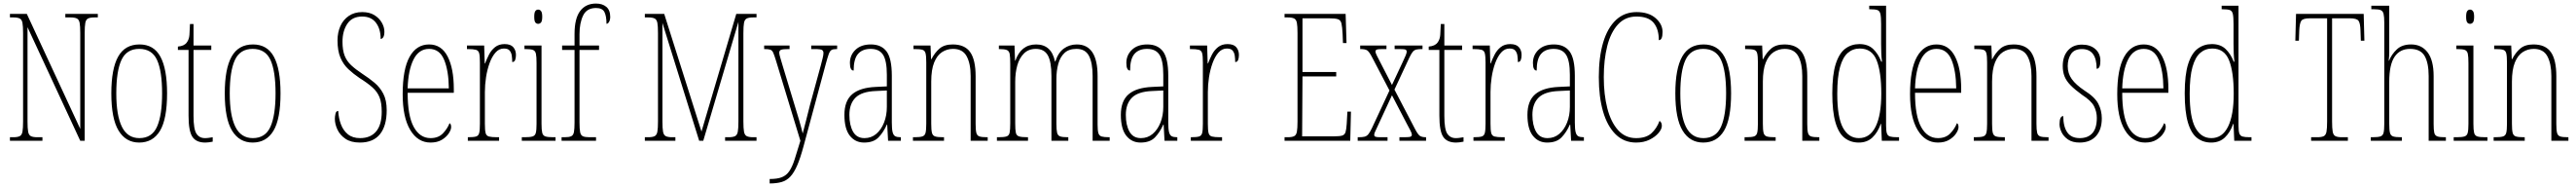

<svg xmlns="http://www.w3.org/2000/svg" viewBox="-20 -792 14510 1052"><path d="M36 0V-20H54Q79 -20 91 -26Q103 -32 106.5 -51Q110 -70 110 -108V-606Q110 -645 106.5 -663.5Q103 -682 91 -688Q79 -694 54 -694H36V-714H131L432 -67V-606Q432 -645 428.5 -663.5Q425 -682 413 -688Q401 -694 376 -694H348V-714H531V-694H513Q488 -694 476 -688Q464 -682 460.5 -663.5Q457 -645 457 -606V0H432L135 -639V-108Q135 -70 138.5 -51Q142 -32 154 -26Q166 -20 191 -20H219V0Z M764 10Q689 10 648 -57Q607 -124 607 -267Q607 -405 645.5 -473.5Q684 -542 766 -542Q846 -542 883.5 -473Q921 -404 921 -267Q921 -122 881 -56Q841 10 764 10ZM765 -15Q836 -15 864.5 -79.5Q893 -144 893 -267Q893 -392 864.5 -454.5Q836 -517 764 -517Q693 -517 664 -454.5Q635 -392 635 -267Q635 -143 666.5 -79Q698 -15 765 -15Z M1136 10Q1085 10 1063.5 -22.5Q1042 -55 1042 -141V-511H982V-530Q1018 -533 1032 -553Q1045 -570 1047 -596Q1049 -622 1050 -657H1070V-536H1170V-511H1070V-140Q1070 -65 1086.5 -40Q1103 -15 1134 -15Q1146 -15 1155.5 -16.5Q1165 -18 1178 -20V5Q1153 10 1136 10Z M1403 10Q1328 10 1287 -57Q1246 -124 1246 -267Q1246 -405 1284.5 -473.5Q1323 -542 1405 -542Q1485 -542 1522.5 -473Q1560 -404 1560 -267Q1560 -122 1520 -56Q1480 10 1403 10ZM1404 -15Q1475 -15 1503.5 -79.5Q1532 -144 1532 -267Q1532 -392 1503.5 -454.5Q1475 -517 1403 -517Q1332 -517 1303 -454.5Q1274 -392 1274 -267Q1274 -143 1305.5 -79Q1337 -15 1404 -15Z M2007 10Q1957 10 1926 -11Q1895 -32 1880.5 -63Q1866 -94 1866 -124Q1866 -136 1869.5 -152Q1873 -168 1885 -168Q1887 -128 1900 -93Q1913 -58 1939.5 -36.5Q1966 -15 2008 -15Q2067 -15 2098.5 -52.5Q2130 -90 2130 -163Q2130 -214 2117.5 -245Q2105 -276 2077.5 -300.5Q2050 -325 2005 -353Q1971 -376 1942.5 -402.5Q1914 -429 1897.5 -467.5Q1881 -506 1881 -565Q1881 -609 1897 -645Q1913 -681 1944.5 -702.5Q1976 -724 2020 -724Q2061 -724 2088.5 -707Q2116 -690 2130.5 -664.5Q2145 -639 2145 -614Q2145 -592 2138.5 -582.5Q2132 -573 2124 -573Q2124 -629 2097.5 -664Q2071 -699 2020 -699Q1964 -699 1936.5 -658.5Q1909 -618 1909 -557Q1909 -510 1921 -479Q1933 -448 1958.5 -424.5Q1984 -401 2022 -376Q2059 -352 2089.5 -326.5Q2120 -301 2139 -264.5Q2158 -228 2158 -172Q2158 -84 2120 -37Q2082 10 2007 10Z M2405 10Q2333 10 2290.5 -61Q2248 -132 2248 -262Q2248 -403 2287 -472.5Q2326 -542 2397 -542Q2466 -542 2501 -474.5Q2536 -407 2536 -291V-270H2276Q2276 -140 2310.5 -77.5Q2345 -15 2405 -15Q2449 -15 2474.5 -41.5Q2500 -68 2512 -99Q2516 -97 2518.5 -92Q2521 -87 2521 -77Q2521 -62 2507.5 -41.5Q2494 -21 2468.5 -5.5Q2443 10 2405 10ZM2508 -295Q2507 -394 2481.5 -455.5Q2456 -517 2397 -517Q2339 -517 2309 -457Q2279 -397 2276 -295Z M2615 0V-20H2616Q2647 -20 2661 -24Q2675 -28 2679 -44Q2683 -60 2683 -96V-440Q2683 -476 2679 -492Q2675 -508 2660 -512Q2645 -516 2613 -516H2610V-536H2707L2710 -435H2712Q2721 -459 2734 -484.5Q2747 -510 2768.5 -527Q2790 -544 2822 -544Q2856 -544 2871 -526.5Q2886 -509 2886 -483Q2886 -466 2881.5 -454.5Q2877 -443 2865 -443Q2865 -462 2862.5 -479Q2860 -496 2850.5 -507.5Q2841 -519 2818 -519Q2791 -519 2771 -496.5Q2751 -474 2737.5 -437Q2724 -400 2717.5 -357.5Q2711 -315 2711 -274V-96Q2711 -60 2715 -44Q2719 -28 2734 -24Q2749 -20 2780 -20H2791V0Z M3011 -658Q3001 -658 2995 -666Q2989 -674 2989 -698Q2989 -721 2995 -729.5Q3001 -738 3011 -738Q3021 -738 3027.5 -729.5Q3034 -721 3034 -698Q3034 -674 3027.5 -666Q3021 -658 3011 -658ZM2919 0V-20H2935Q2966 -20 2980 -24.5Q2994 -29 2998 -45Q3002 -61 3002 -96V-437Q3002 -473 2998.5 -489.5Q2995 -506 2982 -511Q2969 -516 2940 -516H2934V-536H3030V-96Q3030 -61 3034 -45Q3038 -29 3052 -24.5Q3066 -20 3096 -20H3109V0Z M3143 0V-20H3160Q3185 -20 3197 -25.5Q3209 -31 3212.5 -48.5Q3216 -66 3216 -103V-511H3146V-536H3216V-601Q3216 -688 3247.5 -730Q3279 -772 3337 -772Q3373 -772 3395 -753.5Q3417 -735 3417 -697Q3417 -680 3410.5 -669Q3404 -658 3396 -658Q3396 -701 3384.5 -724Q3373 -747 3337 -747Q3285 -747 3264.5 -705Q3244 -663 3244 -600V-536H3354V-511H3244V-103Q3244 -66 3247.5 -48.5Q3251 -31 3263 -25.5Q3275 -20 3300 -20H3337V0Z M3612 0V-20H3630Q3655 -20 3667 -26Q3679 -32 3682.5 -51Q3686 -70 3686 -108V-606Q3686 -645 3682.5 -663.5Q3679 -682 3667 -688Q3655 -694 3630 -694H3612V-714H3721L3931 -52L4127 -714H4241V-694H4223Q4198 -694 4186 -688Q4174 -682 4170.5 -663.5Q4167 -645 4167 -606V-108Q4167 -70 4170.5 -51Q4174 -32 4186 -26Q4198 -20 4223 -20H4241V0H4064V-20H4083Q4108 -20 4120 -26Q4132 -32 4135.5 -51Q4139 -70 4139 -108V-669L3941 0H3918L3711 -663V-108Q3711 -70 3714.5 -51Q3718 -32 3730 -26Q3742 -20 3767 -20H3784V0Z M4315 215Q4358 215 4383.5 205Q4409 195 4425.5 171Q4442 147 4455.5 105Q4469 63 4488 0L4350 -453Q4341 -482 4335 -495.5Q4329 -509 4318.5 -512.5Q4308 -516 4285 -516H4284V-536H4427V-516H4424Q4390 -516 4379.5 -512Q4369 -508 4369 -495Q4369 -487 4374.5 -468.5Q4380 -450 4388 -423L4448 -225Q4467 -164 4481 -116Q4495 -68 4501 -41Q4508 -69 4519 -110Q4530 -151 4542 -201L4603 -424Q4609 -447 4613.5 -465Q4618 -483 4618 -494Q4618 -505 4610.5 -510.5Q4603 -516 4567 -516H4549V-536H4695V-516H4690Q4672 -516 4663 -510.5Q4654 -505 4647.5 -487Q4641 -469 4631 -432L4506 30Q4488 97 4470 138.5Q4452 180 4431 202Q4410 224 4382 232Q4354 240 4316 240H4315Z M4847 10Q4797 10 4766.5 -28.5Q4736 -67 4736 -146Q4736 -224 4779.5 -261.5Q4823 -299 4912 -303L4975 -306V-371Q4975 -451 4953.5 -484Q4932 -517 4884 -517Q4837 -517 4812.5 -488.5Q4788 -460 4788 -395Q4767 -395 4767 -438Q4767 -482 4798.5 -512Q4830 -542 4885 -542Q4944 -542 4973.5 -502.5Q5003 -463 5003 -366V-103Q5003 -66 5007.5 -48.5Q5012 -31 5022.5 -25.5Q5033 -20 5052 -20H5054V0H4982L4977 -91H4975Q4956 -48 4928 -19Q4900 10 4847 10ZM4849 -15Q4887 -15 4915 -38.5Q4943 -62 4959 -102Q4975 -142 4975 -191V-283L4913 -280Q4833 -277 4798.5 -242.5Q4764 -208 4764 -146Q4764 -88 4784.5 -51.5Q4805 -15 4849 -15Z M5122 0V-20H5130Q5161 -20 5175 -24.5Q5189 -29 5193 -45Q5197 -61 5197 -96V-441Q5197 -476 5193 -492Q5189 -508 5175 -512Q5161 -516 5130 -516H5125V-536H5221L5224 -459H5226Q5245 -496 5272 -519Q5299 -542 5346 -542Q5414 -542 5444.5 -498.5Q5475 -455 5475 -363V-96Q5475 -61 5479 -45Q5483 -29 5496.5 -24.5Q5510 -20 5539 -20H5543V0H5447V-364Q5447 -434 5424.5 -475.5Q5402 -517 5348 -517Q5314 -517 5286 -499Q5258 -481 5241.5 -440.5Q5225 -400 5225 -333V-96Q5225 -61 5229 -45Q5233 -29 5247 -24.5Q5261 -20 5291 -20H5297V0Z M5595 0V-20H5604Q5635 -20 5649 -24.5Q5663 -29 5666.5 -45.5Q5670 -62 5670 -98V-432Q5670 -470 5667 -487.5Q5664 -505 5651 -510.5Q5638 -516 5608 -516H5606V-536H5694L5697 -451H5699Q5731 -542 5816 -542Q5902 -542 5922 -446H5924Q5940 -496 5972 -519Q6004 -542 6045 -542Q6162 -542 6162 -364V-91Q6162 -58 6166.5 -43Q6171 -28 6185 -24Q6199 -20 6228 -20H6230V0H6134V-364Q6134 -438 6113.5 -477.5Q6093 -517 6043 -517Q6000 -517 5975.5 -494Q5951 -471 5940.5 -432.5Q5930 -394 5930 -348V-96Q5930 -61 5934 -45Q5938 -29 5951.5 -24.5Q5965 -20 5994 -20H5997V0H5902V-364Q5902 -445 5881.5 -481Q5861 -517 5814 -517Q5773 -517 5747 -491Q5721 -465 5709.5 -423.5Q5698 -382 5698 -333V-98Q5698 -62 5701.5 -45.5Q5705 -29 5720 -24.5Q5735 -20 5768 -20H5770V0Z M6404 10Q6354 10 6323.5 -28.5Q6293 -67 6293 -146Q6293 -224 6336.5 -261.5Q6380 -299 6469 -303L6532 -306V-371Q6532 -451 6510.5 -484Q6489 -517 6441 -517Q6394 -517 6369.5 -488.5Q6345 -460 6345 -395Q6324 -395 6324 -438Q6324 -482 6355.5 -512Q6387 -542 6442 -542Q6501 -542 6530.5 -502.5Q6560 -463 6560 -366V-103Q6560 -66 6564.5 -48.5Q6569 -31 6579.5 -25.5Q6590 -20 6609 -20H6611V0H6539L6534 -91H6532Q6513 -48 6485 -19Q6457 10 6404 10ZM6406 -15Q6444 -15 6472 -38.5Q6500 -62 6516 -102Q6532 -142 6532 -191V-283L6470 -280Q6390 -277 6355.5 -242.5Q6321 -208 6321 -146Q6321 -88 6341.5 -51.5Q6362 -15 6406 -15Z M6687 0V-20H6688Q6719 -20 6733 -24Q6747 -28 6751 -44Q6755 -60 6755 -96V-440Q6755 -476 6751 -492Q6747 -508 6732 -512Q6717 -516 6685 -516H6682V-536H6779L6782 -435H6784Q6793 -459 6806 -484.5Q6819 -510 6840.5 -527Q6862 -544 6894 -544Q6928 -544 6943 -526.5Q6958 -509 6958 -483Q6958 -466 6953.5 -454.5Q6949 -443 6937 -443Q6937 -462 6934.5 -479Q6932 -496 6922.5 -507.5Q6913 -519 6890 -519Q6863 -519 6843 -496.5Q6823 -474 6809.5 -437Q6796 -400 6789.5 -357.5Q6783 -315 6783 -274V-96Q6783 -60 6787 -44Q6791 -28 6806 -24Q6821 -20 6852 -20H6863V0Z M7215 0V-20H7232Q7257 -20 7269 -26Q7281 -32 7284.5 -51Q7288 -70 7288 -108V-606Q7288 -645 7284.5 -663.5Q7281 -682 7269 -688Q7257 -694 7232 -694H7215V-714H7559L7564 -550H7544L7542 -600Q7540 -641 7535.5 -660Q7531 -679 7515.5 -684Q7500 -689 7466 -689H7316V-387H7506V-362H7316L7314 -25H7493Q7526 -25 7540 -29.5Q7554 -34 7558.5 -49Q7563 -64 7565 -94L7569 -164H7589L7585 0Z M7627 0V-20H7632Q7653 -20 7665.5 -23Q7678 -26 7687 -37Q7696 -48 7707 -71L7806 -283L7709 -468Q7692 -501 7680.5 -508.5Q7669 -516 7643 -516H7641V-536H7789V-516H7768Q7740 -516 7733.5 -512.5Q7727 -509 7727 -502Q7727 -495 7734.5 -480Q7742 -465 7754 -442L7820 -314L7879 -440Q7890 -463 7896.5 -478.5Q7903 -494 7903 -501Q7903 -509 7897 -512.5Q7891 -516 7862 -516H7835V-536H7992V-516H7991Q7971 -516 7958.5 -513.5Q7946 -511 7937.5 -501Q7929 -491 7918 -468L7834 -288L7949 -68Q7966 -35 7977.5 -27.5Q7989 -20 8011 -20H8012V0H7862V-20H7890Q7919 -20 7925.5 -23.5Q7932 -27 7932 -34Q7932 -42 7924.5 -56.5Q7917 -71 7904 -95L7820 -256L7743 -90Q7733 -67 7726.5 -54.5Q7720 -42 7720 -34Q7720 -26 7726.5 -23Q7733 -20 7755 -20H7795V0Z M8181 10Q8130 10 8108.5 -22.5Q8087 -55 8087 -141V-511H8027V-530Q8063 -533 8077 -553Q8090 -570 8092 -596Q8094 -622 8095 -657H8115V-536H8215V-511H8115V-140Q8115 -65 8131.5 -40Q8148 -15 8179 -15Q8191 -15 8200.5 -16.5Q8210 -18 8223 -20V5Q8198 10 8181 10Z M8279 0V-20H8280Q8311 -20 8325 -24Q8339 -28 8343 -44Q8347 -60 8347 -96V-440Q8347 -476 8343 -492Q8339 -508 8324 -512Q8309 -516 8277 -516H8274V-536H8371L8374 -435H8376Q8385 -459 8398 -484.5Q8411 -510 8432.5 -527Q8454 -544 8486 -544Q8520 -544 8535 -526.5Q8550 -509 8550 -483Q8550 -466 8545.5 -454.5Q8541 -443 8529 -443Q8529 -462 8526.5 -479Q8524 -496 8514.5 -507.5Q8505 -519 8482 -519Q8455 -519 8435 -496.5Q8415 -474 8401.5 -437Q8388 -400 8381.5 -357.5Q8375 -315 8375 -274V-96Q8375 -60 8379 -44Q8383 -28 8398 -24Q8413 -20 8444 -20H8455V0Z M8694 10Q8644 10 8613.5 -28.5Q8583 -67 8583 -146Q8583 -224 8626.5 -261.5Q8670 -299 8759 -303L8822 -306V-371Q8822 -451 8800.5 -484Q8779 -517 8731 -517Q8684 -517 8659.5 -488.5Q8635 -460 8635 -395Q8614 -395 8614 -438Q8614 -482 8645.5 -512Q8677 -542 8732 -542Q8791 -542 8820.5 -502.5Q8850 -463 8850 -366V-103Q8850 -66 8854.5 -48.5Q8859 -31 8869.5 -25.5Q8880 -20 8899 -20H8901V0H8829L8824 -91H8822Q8803 -48 8775 -19Q8747 10 8694 10ZM8696 -15Q8734 -15 8762 -38.5Q8790 -62 8806 -102Q8822 -142 8822 -191V-283L8760 -280Q8680 -277 8645.5 -242.5Q8611 -208 8611 -146Q8611 -88 8631.5 -51.5Q8652 -15 8696 -15Z M9195 10Q9127 10 9080 -36Q9033 -82 9009 -164.5Q8985 -247 8985 -358Q8985 -471 9009.5 -553Q9034 -635 9081.5 -679.5Q9129 -724 9198 -724Q9266 -724 9305 -690Q9344 -656 9344 -612Q9344 -566 9323 -566Q9323 -629 9293.5 -664Q9264 -699 9197 -699Q9134 -699 9093 -654.5Q9052 -610 9032.5 -533Q9013 -456 9013 -358Q9013 -260 9033 -182.5Q9053 -105 9093.5 -60Q9134 -15 9195 -15Q9251 -15 9281 -42Q9311 -69 9327 -112Q9340 -104 9340 -84Q9340 -66 9321.5 -44Q9303 -22 9270.5 -6Q9238 10 9195 10Z M9573 10Q9498 10 9457 -57Q9416 -124 9416 -267Q9416 -405 9454.5 -473.5Q9493 -542 9575 -542Q9655 -542 9692.5 -473Q9730 -404 9730 -267Q9730 -122 9690 -56Q9650 10 9573 10ZM9574 -15Q9645 -15 9673.5 -79.5Q9702 -144 9702 -267Q9702 -392 9673.5 -454.5Q9645 -517 9573 -517Q9502 -517 9473 -454.5Q9444 -392 9444 -267Q9444 -143 9475.5 -79Q9507 -15 9574 -15Z M9806 0V-20H9814Q9845 -20 9859 -24.5Q9873 -29 9877 -45Q9881 -61 9881 -96V-441Q9881 -476 9877 -492Q9873 -508 9859 -512Q9845 -516 9814 -516H9809V-536H9905L9908 -459H9910Q9929 -496 9956 -519Q9983 -542 10030 -542Q10098 -542 10128.5 -498.5Q10159 -455 10159 -363V-96Q10159 -61 10163 -45Q10167 -29 10180.5 -24.5Q10194 -20 10223 -20H10227V0H10131V-364Q10131 -434 10108.5 -475.5Q10086 -517 10032 -517Q9998 -517 9970 -499Q9942 -481 9925.5 -440.5Q9909 -400 9909 -333V-96Q9909 -61 9913 -45Q9917 -29 9931 -24.5Q9945 -20 9975 -20H9981V0Z M10449 10Q10403 10 10369.5 -16Q10336 -42 10318 -103Q10300 -164 10300 -267Q10300 -372 10319.5 -432.5Q10339 -493 10373.5 -518.5Q10408 -544 10453 -544Q10501 -544 10530 -516.5Q10559 -489 10576 -445H10580Q10577 -468 10576 -493Q10575 -518 10575 -544V-656Q10575 -696 10571 -713.5Q10567 -731 10554 -735.5Q10541 -740 10513 -740H10508V-760H10603V-86Q10603 -56 10607.5 -42Q10612 -28 10625.5 -24Q10639 -20 10666 -20H10676V0H10579L10575 -95H10573Q10556 -47 10526 -18.5Q10496 10 10449 10ZM10450 -15Q10512 -15 10544 -79.5Q10576 -144 10576 -265Q10576 -388 10549.5 -453.5Q10523 -519 10455 -519Q10416 -519 10387.5 -494.5Q10359 -470 10343.5 -414.5Q10328 -359 10328 -265Q10328 -132 10360 -73.5Q10392 -15 10450 -15Z M10895 10Q10823 10 10780.5 -61Q10738 -132 10738 -262Q10738 -403 10777 -472.5Q10816 -542 10887 -542Q10956 -542 10991 -474.5Q11026 -407 11026 -291V-270H10766Q10766 -140 10800.5 -77.5Q10835 -15 10895 -15Q10939 -15 10964.5 -41.5Q10990 -68 11002 -99Q11006 -97 11008.5 -92Q11011 -87 11011 -77Q11011 -62 10997.5 -41.5Q10984 -21 10958.5 -5.5Q10933 10 10895 10ZM10998 -295Q10997 -394 10971.5 -455.5Q10946 -517 10887 -517Q10829 -517 10799 -457Q10769 -397 10766 -295Z M11097 0V-20H11105Q11136 -20 11150 -24.5Q11164 -29 11168 -45Q11172 -61 11172 -96V-441Q11172 -476 11168 -492Q11164 -508 11150 -512Q11136 -516 11105 -516H11100V-536H11196L11199 -459H11201Q11220 -496 11247 -519Q11274 -542 11321 -542Q11389 -542 11419.5 -498.5Q11450 -455 11450 -363V-96Q11450 -61 11454 -45Q11458 -29 11471.5 -24.5Q11485 -20 11514 -20H11518V0H11422V-364Q11422 -434 11399.5 -475.5Q11377 -517 11323 -517Q11289 -517 11261 -499Q11233 -481 11216.5 -440.5Q11200 -400 11200 -333V-96Q11200 -61 11204 -45Q11208 -29 11222 -24.5Q11236 -20 11266 -20H11272V0Z M11693 10Q11653 10 11628 -7Q11603 -24 11591.5 -48Q11580 -72 11580 -93Q11580 -139 11601 -139Q11601 -80 11623.5 -47.5Q11646 -15 11694 -15Q11740 -15 11765 -43Q11790 -71 11790 -129Q11790 -163 11774.5 -194Q11759 -225 11706 -259Q11666 -288 11642 -312.5Q11618 -337 11608 -362.5Q11598 -388 11598 -421Q11598 -475 11627 -508Q11656 -541 11706 -541Q11753 -541 11781.5 -516Q11810 -491 11810 -450Q11810 -405 11789 -405Q11789 -516 11706 -516Q11663 -516 11644.5 -488Q11626 -460 11626 -420Q11626 -379 11649 -347Q11672 -315 11720 -283Q11779 -246 11798.5 -208Q11818 -170 11818 -126Q11818 -62 11785 -26Q11752 10 11693 10Z M12062 10Q11990 10 11947.5 -61Q11905 -132 11905 -262Q11905 -403 11944 -472.5Q11983 -542 12054 -542Q12123 -542 12158 -474.5Q12193 -407 12193 -291V-270H11933Q11933 -140 11967.5 -77.5Q12002 -15 12062 -15Q12106 -15 12131.5 -41.5Q12157 -68 12169 -99Q12173 -97 12175.5 -92Q12178 -87 12178 -77Q12178 -62 12164.5 -41.5Q12151 -21 12125.5 -5.5Q12100 10 12062 10ZM12165 -295Q12164 -394 12138.5 -455.5Q12113 -517 12054 -517Q11996 -517 11966 -457Q11936 -397 11933 -295Z M12434 10Q12388 10 12354.5 -16Q12321 -42 12303 -103Q12285 -164 12285 -267Q12285 -372 12304.5 -432.5Q12324 -493 12358.5 -518.5Q12393 -544 12438 -544Q12486 -544 12515 -516.5Q12544 -489 12561 -445H12565Q12562 -468 12561 -493Q12560 -518 12560 -544V-656Q12560 -696 12556 -713.5Q12552 -731 12539 -735.5Q12526 -740 12498 -740H12493V-760H12588V-86Q12588 -56 12592.5 -42Q12597 -28 12610.5 -24Q12624 -20 12651 -20H12661V0H12564L12560 -95H12558Q12541 -47 12511 -18.5Q12481 10 12434 10ZM12435 -15Q12497 -15 12529 -79.5Q12561 -144 12561 -265Q12561 -388 12534.5 -453.5Q12508 -519 12440 -519Q12401 -519 12372.5 -494.5Q12344 -470 12328.5 -414.5Q12313 -359 12313 -265Q12313 -132 12345 -73.5Q12377 -15 12435 -15Z M12997 0V-20H13031Q13056 -20 13068 -26Q13080 -32 13083.5 -51Q13087 -70 13087 -108V-689H12990Q12951 -689 12941.5 -675Q12932 -661 12930 -620L12928 -563H12908L12912 -714H13293L13297 -563H13277L13275 -620Q13274 -661 13264 -675Q13254 -689 13215 -689H13115V-108Q13115 -70 13118.5 -51Q13122 -32 13134 -26Q13146 -20 13171 -20H13204V0Z M13333 0V-20H13342Q13373 -20 13387 -24.5Q13401 -29 13405 -45Q13409 -61 13409 -96V-664Q13409 -698 13405 -714Q13401 -730 13389 -735Q13377 -740 13352 -740H13336V-760H13437V-495Q13437 -478 13434 -451H13436Q13450 -486 13479.5 -514Q13509 -542 13560 -542Q13619 -542 13653 -497.5Q13687 -453 13687 -364V-94Q13687 -61 13690.5 -45.5Q13694 -30 13707 -25Q13720 -20 13748 -20H13756V0H13659V-364Q13659 -438 13636 -477.5Q13613 -517 13554 -517Q13497 -517 13467 -472.5Q13437 -428 13437 -333V-96Q13437 -61 13441 -45Q13445 -29 13459 -24.5Q13473 -20 13503 -20H13508V0Z M13892 -658Q13882 -658 13876 -666Q13870 -674 13870 -698Q13870 -721 13876 -729.5Q13882 -738 13892 -738Q13902 -738 13908.5 -729.5Q13915 -721 13915 -698Q13915 -674 13908.5 -666Q13902 -658 13892 -658ZM13800 0V-20H13816Q13847 -20 13861 -24.5Q13875 -29 13879 -45Q13883 -61 13883 -96V-437Q13883 -473 13879.5 -489.5Q13876 -506 13863 -511Q13850 -516 13821 -516H13815V-536H13911V-96Q13911 -61 13915 -45Q13919 -29 13933 -24.5Q13947 -20 13977 -20H13990V0Z M14025 0V-20H14033Q14064 -20 14078 -24.5Q14092 -29 14096 -45Q14100 -61 14100 -96V-441Q14100 -476 14096 -492Q14092 -508 14078 -512Q14064 -516 14033 -516H14028V-536H14124L14127 -459H14129Q14148 -496 14175 -519Q14202 -542 14249 -542Q14317 -542 14347.5 -498.5Q14378 -455 14378 -363V-96Q14378 -61 14382 -45Q14386 -29 14399.5 -24.5Q14413 -20 14442 -20H14446V0H14350V-364Q14350 -434 14327.5 -475.5Q14305 -517 14251 -517Q14217 -517 14189 -499Q14161 -481 14144.5 -440.5Q14128 -400 14128 -333V-96Q14128 -61 14132 -45Q14136 -29 14150 -24.5Q14164 -20 14194 -20H14200V0Z"/></svg>

Font: Noto Serif Myanmar ExtraCondensed Thin
Style: Regular
Weight: 100
Width: 2
Designer: Ben Mitchell and the Monotype Design Team
Foundry: Monotype Imaging Inc.
Version: Version 2.106; ttfautohint (v1.8.4.7-5d5b)